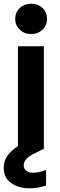

<svg xmlns="http://www.w3.org/2000/svg" viewBox="-28 -804 326 1037"><path d="M140 -620C140 -620 140 -620 140 -620C165 -620 185 -628 202 -644C218 -659 226 -679 226 -702C226 -702 226 -702 226 -702C226 -725 218 -745 202 -761C185 -776 165 -784 140 -784C140 -784 140 -784 140 -784C115 -784 95 -776 79 -761C62 -745 54 -725 54 -702C54 -702 54 -702 54 -702C54 -679 62 -659 79 -644C95 -628 115 -620 140 -620ZM100 89C100 89 100 89 100 89C100 77 105 66 114 55C123 45 139 34 162 23C162 23 207 0 207 0C207 0 209 0 209 0C209 0 209 -554 209 -554C209 -554 69 -554 69 -554C69 -554 69 -15 69 -15C69 -15 69 -15 69 -15C42 3 22 21 10 40C-2 59 -8 80 -8 102C-8 102 -8 102 -8 102C-8 139 6 167 33 185C60 204 93 213 132 213C132 213 132 213 132 213C163 213 192 208 221 198C221 198 221 114 221 114C221 114 221 114 221 114C195 124 171 129 150 129C150 129 150 129 150 129C135 129 123 125 114 118C105 111 100 101 100 89Z"/></svg>

Font: Girnar Poppins
Style: SemiBold
Weight: 500
Designer: Ninad Kale (Devanagari), Jonny Pinhorn (Latin)
Foundry: Indian Type Foundry
Version: ""